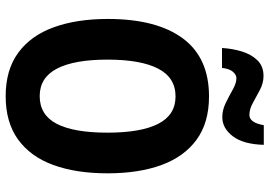

<svg xmlns="http://www.w3.org/2000/svg" viewBox="-160 -804 973 694"><g transform="rotate(90 327.0 -456.5)"><path d="M606 -358Q606 -245 576 -162.5Q546 -80 484 -35Q422 10 327 10Q232 10 170 -35.5Q108 -81 78 -164Q48 -247 48 -359Q48 -535 118 -630Q188 -725 328 -725Q423 -725 484.5 -680Q546 -635 576 -553Q606 -471 606 -358ZM195 -358Q195 -238 227.5 -175.5Q260 -113 327 -113Q395 -113 427 -174.5Q459 -236 459 -358Q459 -479 427 -541.5Q395 -604 328 -604Q260 -604 227.5 -541Q195 -478 195 -358ZM153 -772Q155 -809 165.5 -843.5Q176 -878 197.5 -900Q219 -922 254 -922Q280 -922 304.5 -909Q329 -896 351.5 -883.5Q374 -871 395 -871Q423 -871 432 -923H503Q501 -849 472 -811Q443 -773 403 -773Q377 -773 351.5 -785.5Q326 -798 303 -811Q280 -824 262 -824Q250 -824 239 -811.5Q228 -799 225 -772Z"/></g></svg>

Font: Noto Sans Arabic Cond
Style: Bold
Weight: 700
Width: 3
Designer: Monotype Design Team, Nadine Chahine, Nizar Qandah and Khaled Hosny
Foundry: Monotype Imaging Inc.
Version: Version 2.012; ttfautohint (v1.8.4.7-5d5b)